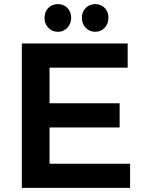

<svg xmlns="http://www.w3.org/2000/svg" viewBox="-20 -911 701 931"><path d="M261.2 -891.1Q288.6 -891.1 306.9 -872.3Q325.2 -853.5 325.2 -824.2Q325.2 -796.4 306.6 -776.6Q288.1 -756.8 261.2 -756.8Q232.9 -756.8 214.4 -776.4Q195.8 -795.9 195.8 -824.2Q195.8 -853.5 214.1 -872.3Q232.4 -891.1 261.2 -891.1ZM505.9 -824.2Q505.9 -795.9 487.5 -776.4Q469.2 -756.8 441.9 -756.8Q414.1 -756.8 395.5 -776.4Q377 -795.9 377 -824.2Q377 -853.5 395.5 -872.3Q414.1 -891.1 441.9 -891.1Q469.7 -891.1 487.8 -872.3Q505.9 -853.5 505.9 -824.2ZM85.9 -700.2H599.1V-583H220.2V-410.2H560.1V-293H220.2V-117.2H610.8V0H85.9Z"/></svg>

Font: Montserrat-Arabic Medium
Style: Regular
Weight: 500
Designer: Mohamed Gaber
Foundry: Kief Type Foundry
Version: Version 5.008;PS 005.008;hotconv 1.0.88;makeotf.lib2.5.64775